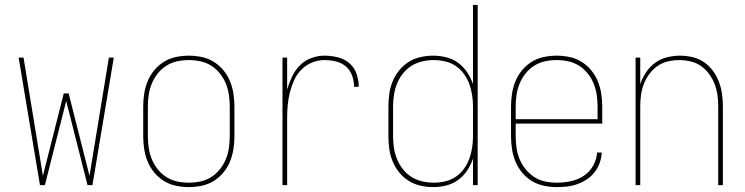

<svg xmlns="http://www.w3.org/2000/svg" viewBox="-20 -755 3040 783"><path d="M143 0 56 -520H76L155 -38L240 -374H260L345 -38L424 -520H444L357 0H337L250 -343L163 0Z M750 8Q724 8 697.5 2.5Q671 -3 648.5 -17Q626 -31 609 -51.5Q592 -72 582 -96.5Q572 -121 568 -147.5Q564 -174 564 -200V-320Q564 -346 568 -372.5Q572 -399 582 -423.5Q592 -448 609 -468.5Q626 -489 648.5 -503Q671 -517 697.5 -522.5Q724 -528 750 -528Q776 -528 802.5 -522.5Q829 -517 851.5 -503Q874 -489 891 -468.5Q908 -448 918 -423.5Q928 -399 932 -372.5Q936 -346 936 -320V-200Q936 -174 932 -147.5Q928 -121 918 -96.5Q908 -72 891 -51.5Q874 -31 851.5 -17Q829 -3 802.5 2.5Q776 8 750 8ZM750 -10Q774 -10 797.5 -15Q821 -20 841.5 -33Q862 -46 877 -65Q892 -84 901 -106Q910 -128 913.5 -152Q917 -176 917 -200V-320Q917 -344 913.5 -368Q910 -392 901 -414Q892 -436 877 -455Q862 -474 841.5 -487Q821 -500 797.5 -505Q774 -510 750 -510Q726 -510 702.5 -505Q679 -500 658.5 -487Q638 -474 623 -455Q608 -436 599 -414Q590 -392 586.5 -368Q583 -344 583 -320V-200Q583 -176 586.5 -152Q590 -128 599 -106Q608 -84 623 -65Q638 -46 658.5 -33Q679 -20 702.5 -15Q726 -10 750 -10Z M1132 0V-520H1151V-390Q1159 -417 1171 -442.5Q1183 -468 1202.5 -488Q1222 -508 1249 -518Q1276 -528 1303 -528Q1330 -528 1357 -521.5Q1384 -515 1404.5 -497.5Q1425 -480 1434 -454Q1443 -428 1443 -401H1424Q1424 -424 1416 -446.5Q1408 -469 1390.5 -484Q1373 -499 1350 -504.5Q1327 -510 1303 -510Q1277 -510 1252.5 -500Q1228 -490 1209.5 -471.5Q1191 -453 1180 -429Q1169 -405 1162.5 -379.5Q1156 -354 1153.5 -328Q1151 -302 1151 -276V0Z M1746 8Q1720 8 1694 2Q1668 -4 1646 -18Q1624 -32 1607.5 -52.5Q1591 -73 1581 -97.5Q1571 -122 1567.5 -148Q1564 -174 1564 -200V-320Q1564 -346 1567.5 -372Q1571 -398 1581 -422.5Q1591 -447 1607.5 -467.5Q1624 -488 1646 -502Q1668 -516 1694 -522Q1720 -528 1746 -528Q1773 -528 1799.5 -521.5Q1826 -515 1848 -499Q1870 -483 1885 -460.5Q1900 -438 1909 -412V-735H1928V0H1909V-108Q1900 -82 1885 -59.5Q1870 -37 1848 -21Q1826 -5 1799.5 1.5Q1773 8 1746 8ZM1749 -10Q1773 -10 1796 -15.5Q1819 -21 1838.5 -34Q1858 -47 1872 -66.5Q1886 -86 1894 -108Q1902 -130 1905.5 -153.5Q1909 -177 1909 -200V-320Q1909 -343 1905.5 -366.5Q1902 -390 1894 -412Q1886 -434 1872 -453.5Q1858 -473 1838.5 -486Q1819 -499 1796 -504.5Q1773 -510 1749 -510Q1725 -510 1701.5 -504.5Q1678 -499 1658 -486.5Q1638 -474 1623 -455Q1608 -436 1599 -413.5Q1590 -391 1586.5 -367.5Q1583 -344 1583 -320V-200Q1583 -176 1586.5 -152.5Q1590 -129 1599 -106.5Q1608 -84 1623 -65Q1638 -46 1658 -33.5Q1678 -21 1701.5 -15.5Q1725 -10 1749 -10Z M2251 8Q2224 8 2198 2.5Q2172 -3 2149.5 -16.5Q2127 -30 2109.5 -51Q2092 -72 2082 -96.5Q2072 -121 2068 -147Q2064 -173 2064 -200V-320Q2064 -346 2068 -372.5Q2072 -399 2082 -423.5Q2092 -448 2109 -468.5Q2126 -489 2148.5 -503Q2171 -517 2197.5 -522.5Q2224 -528 2250 -528Q2276 -528 2302.5 -522.5Q2329 -517 2351.5 -503Q2374 -489 2391 -468.5Q2408 -448 2418 -423.5Q2428 -399 2432 -372.5Q2436 -346 2436 -320V-251H2083V-200Q2083 -176 2086.5 -152Q2090 -128 2099 -106Q2108 -84 2123.5 -65Q2139 -46 2159 -33Q2179 -20 2203 -15Q2227 -10 2251 -10Q2279 -10 2307.5 -16Q2336 -22 2360 -37.5Q2384 -53 2398.5 -78.5Q2413 -104 2415 -133H2434Q2433 -111 2425.5 -90.5Q2418 -70 2405 -53Q2392 -36 2374 -24Q2356 -12 2335.5 -4.5Q2315 3 2293.5 5.5Q2272 8 2251 8ZM2083 -269H2417V-320Q2417 -344 2413.5 -368Q2410 -392 2401 -414Q2392 -436 2377 -455Q2362 -474 2341.5 -487Q2321 -500 2297.5 -505Q2274 -510 2250 -510Q2226 -510 2202.5 -505Q2179 -500 2158.5 -487Q2138 -474 2123 -455Q2108 -436 2099 -414Q2090 -392 2086.5 -368Q2083 -344 2083 -320Z M2572 0V-520H2591V-412Q2600 -438 2615 -460.5Q2630 -483 2652 -499Q2674 -515 2700.5 -521.5Q2727 -528 2753 -528Q2779 -528 2804.5 -522Q2830 -516 2851 -501.5Q2872 -487 2887.5 -466Q2903 -445 2912 -421Q2921 -397 2924.5 -371.5Q2928 -346 2928 -320V0H2909V-320Q2909 -343 2906 -366.5Q2903 -390 2894.5 -412Q2886 -434 2872 -453Q2858 -472 2839 -485.5Q2820 -499 2796.5 -504.5Q2773 -510 2750 -510Q2727 -510 2703.5 -504.5Q2680 -499 2661 -485.5Q2642 -472 2628 -453Q2614 -434 2605.5 -412Q2597 -390 2594 -366.5Q2591 -343 2591 -320V0Z"/></svg>

Font: Iosevka SS04 Thin
Style: Regular
Weight: 100
Monospace: yes
Designer: Belleve Invis
Foundry: Belleve Invis
Version: Version 19.0.0; ttfautohint (v1.8.4)